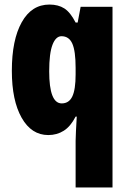

<svg xmlns="http://www.w3.org/2000/svg" viewBox="-20 -676 564 843"><path d="M312 -58Q312 -74 313.5 -100.5Q315 -127 317 -164H312Q290 -121 260 -102Q230 -83 192 -83Q118 -83 75 -159Q32 -235 32 -365Q32 -501 75.5 -578.5Q119 -656 197 -656Q236 -656 262.5 -639Q289 -622 312 -577H321L334 -646H474V147H312ZM251 -222Q283 -222 297.5 -252.5Q312 -283 312 -349V-378Q312 -452 297.5 -484.5Q283 -517 250 -517Q225 -517 210.5 -479.5Q196 -442 196 -363Q196 -222 251 -222Z"/></svg>

Font: Noto Sans Kannada UI ExtraCondensed Black
Style: Regular
Weight: 900
Width: 2
Designer: Jelle Bosma - Monotype Design Team
Foundry: Monotype Imaging Inc.
Version: Version 2.005; ttfautohint (v1.8.4.7-5d5b)